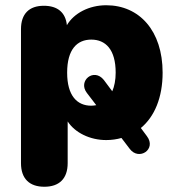

<svg xmlns="http://www.w3.org/2000/svg" viewBox="-20 -523 678 732"><path d="M149 189C206 189 238 158 238 99V-60C266 -17 323 11 385 11C405 11 426 8 443 3L475 45C510 91 578 46 540 -4L517 -35C569 -78 600 -151 600 -246C600 -406 511 -503 385 -503C320 -503 262 -473 235 -427C230 -475 200 -501 147 -501C91 -501 60 -470 60 -412V99C60 158 92 189 149 189ZM328 -120C274 -120 236 -158 236 -246C236 -335 274 -372 328 -372C382 -372 421 -335 421 -246C421 -218 416 -193 408 -175L376 -218C338 -266 276 -215 311 -169L347 -122C341 -121 334 -120 328 -120Z"/></svg>

Font: Nunito Black
Style: Regular
Weight: 900
Designer: Vernon Adams
Foundry: Vernon Adams
Version: Version 3.602